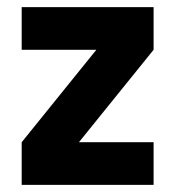

<svg xmlns="http://www.w3.org/2000/svg" viewBox="-20 -520 494 540"><path d="M41 -380V-500H412V-380L202 -120H412V0H41V-120L251 -380Z"/></svg>

Font: Titillium-CLs Web
Style: CLs-Bold
Weight: 700
Version: Version 1.002;PS 57.000;hotconv 1.0.70;makeotf.lib2.5.55311